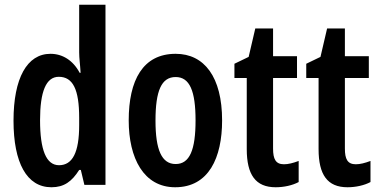

<svg xmlns="http://www.w3.org/2000/svg" viewBox="-20 -780 1601 810"><path d="M197 10C250 10 283 -14 314 -63H321L336 0H425V-760H314V-559C314 -534 318 -509 320 -473H316C288 -526 243 -553 193 -553C94 -553 37 -450 37 -271C37 -93 93 10 197 10ZM229 -83C175 -83 149 -147 149 -273C149 -393 174 -456 228 -456C288 -456 314 -402 314 -283V-252C314 -137 286 -83 229 -83Z M917 -272C917 -455 842 -553 721 -553C583 -553 523 -442 523 -272C523 -113 586 10 719 10C861 10 917 -115 917 -272ZM636 -271C636 -397 661 -455 721 -455C780 -455 805 -397 805 -272C805 -147 780 -88 721 -88C662 -88 636 -148 636 -271Z M1178 -87C1143 -87 1132 -109 1132 -153V-451H1233V-543H1132V-660H1057L1029 -540L969 -511V-451H1021V-151C1021 -43 1058 10 1143 10C1178 10 1214 2 1240 -12V-101C1216 -92 1196 -87 1178 -87Z M1481 -87C1446 -87 1435 -109 1435 -153V-451H1536V-543H1435V-660H1360L1332 -540L1272 -511V-451H1324V-151C1324 -43 1361 10 1446 10C1481 10 1517 2 1543 -12V-101C1519 -92 1499 -87 1481 -87Z"/></svg>

Font: Noto Sans Sinhala UI ExtraCondensed SemiBold
Style: Regular
Weight: 600
Width: 2
Designer: Jelle Bosma - Monotype Design Team
Foundry: Monotype Imaging Inc.
Version: Version 2.006